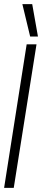

<svg xmlns="http://www.w3.org/2000/svg" viewBox="-25 -916 205 936"><path d="M-5 0 105 -700H153L42 0ZM122 -738 84 -896H132L160 -738Z"/></svg>

Font: Georama ExtraCondensed Light
Style: Italic
Weight: 300
Width: 2
Italic angle: -9°
Designer: Jean-Baptiste Levee
Foundry: Production Type
Version: Version 1.000